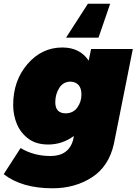

<svg xmlns="http://www.w3.org/2000/svg" viewBox="-54 -811 736 1035"><path d="M477 -608H302L420 -791H540ZM229 204Q64 204 -34 128L57 -13Q128 30 218 30Q318 30 341 -60L344 -78Q282 -32 206 -32Q142.5 -32 101.5 -61.5Q58 -93 37.5 -141.5Q17 -190 17 -245Q17 -376 94 -465.5Q171 -555 282 -555Q377 -555 424 -484L437 -547H662L560 -36Q533 86 441.5 145Q350 204 229 204ZM299 -200Q340 -200 362.5 -231Q385 -262 385 -301Q385 -367 327 -371Q287 -371 265.5 -337Q244 -303 244 -260Q244 -201 299 -200Z"/></svg>

Font: Argentum Sans Black
Style: Italic
Weight: 900
Italic angle: -11°
Designer: Julieta Ulanovsky (font), Cristiano Sobral (main changes and remaster)
Foundry: Julieta Ulanovsky (font), Cristiano Sobral (main changes and remaster)
Version: Version 2.007;June 15, 2022;FontCreator 14.0.0.2814 64-bit; 